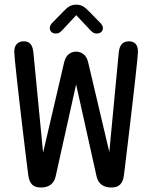

<svg xmlns="http://www.w3.org/2000/svg" viewBox="-20 -803 659 832"><path d="M156.3 9.5Q131.5 9.5 119 -3.3Q106.5 -16.2 102.8 -42.2Q101.5 -51.3 97.6 -82.7Q93.7 -114 88.1 -160Q82.5 -206 76.3 -259Q70.2 -312 63.9 -364.9Q57.7 -417.8 52.8 -463.5Q47.8 -509.2 44.8 -539.8Q41.8 -570.5 41.8 -578.7Q41.8 -601.2 53 -612.6Q64.2 -624 82.8 -624Q103.5 -624 113.2 -611.3Q122.8 -598.7 125 -572.7L166.7 -141.3L257.7 -531.7Q263.3 -556.2 277.3 -567.7Q291.3 -579.2 309.8 -579.2Q328 -579.2 342.5 -567.7Q357 -556.2 362.3 -531.7L453.7 -144.3L494.3 -572.7Q496.5 -598.7 507.2 -611.3Q518 -624 539 -624Q558 -624 567.9 -612.6Q577.8 -601.2 577.8 -578.7Q577.8 -571.8 574.8 -541.7Q571.8 -511.5 566.8 -466.2Q561.7 -421 555.6 -367.7Q549.5 -314.3 543.2 -260.8Q536.8 -207.3 531.2 -160.9Q525.7 -114.5 521.9 -82.9Q518.2 -51.3 516.8 -42.2Q513.5 -16.8 500.8 -3.7Q488.2 9.5 463.5 9.5H461.3Q436.8 9.5 420.2 -2.7Q403.7 -14.8 398.3 -39.3L309.8 -437.3L221.3 -39.3Q216 -15.2 199.8 -2.8Q183.5 9.5 158.8 9.5ZM414 -704.5Q426 -692 426 -680.8Q426 -670.7 418.6 -664.2Q411.2 -657.8 399.2 -657.8Q388.5 -657.8 381 -663.6Q373.5 -669.3 364.8 -679.2L310.5 -737.3L256 -678.8Q247.2 -668.7 239.9 -663.2Q232.7 -657.8 221.7 -657.8Q210 -657.8 202.9 -664.4Q195.8 -671 195.8 -681.5Q195.8 -686.5 198.4 -692.5Q201 -698.5 206.8 -704.5L253.7 -752.2Q267.8 -767.7 280.4 -775.2Q293 -782.7 310.2 -782.7Q327.8 -782.7 340.3 -775.2Q352.8 -767.8 367.2 -752.2Z"/></svg>

Font: Sono ExtraLight
Style: Regular
Weight: 200
Designer: Tyler Finck
Foundry: Tyler Finck
Version: Version 2.112